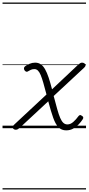

<svg xmlns="http://www.w3.org/2000/svg" viewBox="-20 -1015 701 1520"><path d="M504 17Q467 17 443 -7.5Q419 -32 401 -83Q383 -134 362 -213L135 -2Q127 5 120 8.5Q113 12 105 12Q90 12 82 0Q74 -12 93 -29L348 -267Q334 -321 323 -359Q312 -397 302 -421Q292 -445 280 -456.5Q268 -468 253 -468Q235 -468 223.5 -462Q212 -456 203 -451Q195 -445 187.5 -447.5Q180 -450 173 -460Q169 -469 170 -477Q171 -485 181 -492Q193 -501 214 -510Q235 -519 258 -519Q284 -519 303 -506Q322 -493 337 -466.5Q352 -440 365 -401Q378 -362 392 -308L600 -504Q608 -511 615 -515Q622 -519 630 -519Q640 -519 648 -513.5Q656 -508 657 -499.5Q658 -491 648 -481L405 -255Q421 -194 433 -151Q445 -108 456.5 -81.5Q468 -55 481.5 -42.5Q495 -30 514 -30Q538 -30 560.5 -50Q583 -70 600 -94Q605 -101 611.5 -103.5Q618 -106 627 -99Q638 -93 639 -85.5Q640 -78 635 -71Q623 -52 604 -31.5Q585 -11 560 3Q535 17 504 17ZM0 475H661V485H0ZM0 -20H661V0H0ZM0 -505H661V-500H0ZM0 -995H661V-985H0Z"/></svg>

Font: Playwrite SK Guides
Style: Regular
Weight: 400
Designer: Veronika Burian, José Scaglione
Foundry: TypeTogether
Version: Version 1.003